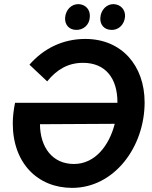

<svg xmlns="http://www.w3.org/2000/svg" viewBox="-20 -900 740 932"><path d="M550 -401H53C46 -366 42 -332 42 -301C42 -107 164 12 330 12C535 12 682 -187 682 -403C682 -581 571 -711 394 -711C283 -711 190 -663 123 -586L209 -505C256 -563 311 -595 383 -595C492 -595 550 -520 550 -404ZM348 -755C382 -753 414 -777 416 -817C419 -853 396 -878 362 -880C327 -881 299 -853 296 -814C294 -780 315 -756 348 -755ZM519 -755C559 -753 584 -784 587 -819C589 -851 568 -878 532 -880C498 -881 469 -852 467 -813C465 -782 484 -756 519 -755ZM174 -297 537 -299C510 -193 441 -104 339 -104C235 -104 175 -184 174 -297Z"/></svg>

Font: Fixel Text 20240404 SemiBold
Style: Italic
Weight: 600
Width: 4
Italic angle: -10°
Designer: AlfaBravo + MacPaw
Foundry: Kyrylo Tkachov, Marchela Mozhyna, Serhii Makarenko, Maria Weinstein, Zakhar Kryvoshyya
Version: Version 1.211;Glyphs 3.2 (3225)